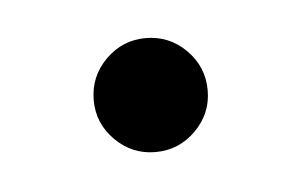

<svg xmlns="http://www.w3.org/2000/svg" viewBox="-25 -358 229 146"><g transform="rotate(-5 89.5 -285.5)"><path d="M89.5 -242.2Q71.7 -242.2 58.9 -255Q46.1 -267.8 46.1 -285.5Q46.1 -303.6 58.9 -316.4Q71.7 -329.2 89.5 -329.2Q107.5 -329.2 120.3 -316.4Q133.1 -303.6 133.1 -285.5Q133.1 -267.8 120.3 -255Q107.5 -242.2 89.5 -242.2Z"/></g></svg>

Font: Roundo Variable
Style: Regular
Weight: 200
Designer: Shiva Nallaperumal
Foundry: Indian Type Foundry
Version: Version 2.000